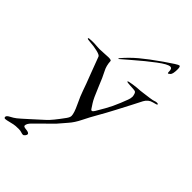

<svg xmlns="http://www.w3.org/2000/svg" viewBox="-340 -951 1346 1346"><g transform="rotate(45 333.0 -278.5)"><path d="M606 -816.4Q606 -767.6 593.3 -756.3Q580.6 -745.1 577.4 -746.8Q574.2 -748.5 574.2 -762.7Q574.2 -792.5 556.2 -792.5Q531.7 -792.5 468.8 -745.1Q405.8 -697.8 333.7 -635Q261.7 -572.3 260.7 -572.3Q259.3 -572.3 259.3 -574.2Q259.3 -578.6 261.7 -581.5Q304.7 -632.3 357.4 -676.8Q410.2 -721.2 497.6 -782.2Q585 -843.3 595.7 -843.3Q606 -843.3 606 -816.4ZM184.6 251Q184.6 257.8 177.2 267.1Q169.9 276.4 162.1 276.4Q154.3 276.4 142.1 272.2Q129.9 268.1 115.5 268.1Q101.1 268.1 84.5 269Q67.9 270 37.4 278.1Q6.8 286.1 -3.4 286.1Q-13.7 286.1 -13.7 274.7Q-13.7 263.2 10 251Q33.7 238.8 50.3 225.8Q66.9 212.9 115.2 168.9L206.1 86.4Q235.4 60.1 296.4 -23.9Q311 -44.4 311 -58.1Q311 -85 282.7 -144.3Q254.4 -203.6 242.2 -240.5Q230 -277.3 193.4 -371.6L150.4 -485.8Q146.5 -497.1 110.6 -505.6Q74.7 -514.2 41.3 -515.9Q7.8 -517.6 7.3 -523.9Q7.3 -528.8 17.1 -529.5Q26.9 -530.3 44.4 -531Q62 -531.7 81.5 -529.8Q101.1 -527.8 117.4 -527.8Q133.8 -527.8 162.6 -530Q191.4 -532.2 203.1 -532.2Q231.4 -532.2 231.9 -523.9Q233.9 -478.5 252.7 -443.8Q271.5 -409.2 302.7 -331.3Q334 -253.4 352.5 -225.1L374.5 -191.4Q386.7 -171.9 403.8 -200.7L440.4 -263.7Q466.8 -309.6 490 -367.2Q513.2 -424.8 515.6 -435.8Q518.1 -446.8 518.1 -454.8Q518.1 -462.9 513.7 -477.8Q509.3 -492.7 499.5 -495.4Q489.7 -498 453.4 -499.3Q417 -500.5 417 -506.3Q417 -511.7 459.2 -517.6Q501.5 -523.4 510.5 -523.2Q519.5 -522.9 549.8 -527.1Q580.1 -531.2 609.1 -534.9Q638.2 -538.6 648.2 -543Q658.2 -547.4 669.4 -547.4Q680.7 -547.4 680.7 -540.5Q680.7 -536.6 645.8 -528.1Q610.8 -519.5 592.3 -485.1Q573.7 -450.7 553.7 -409.7L502.9 -312.5Q465.3 -240.7 436.8 -191.7Q408.2 -142.6 383.3 -91.8Q358.4 -41 328.6 -7.8Q298.8 25.4 273.9 55.7L150.9 177.7Q126 202.1 126 221.7Q126 231.9 150.1 233.9Q174.3 235.8 181.6 243.7Q184.6 247.1 184.6 251Z"/></g></svg>

Font: Eadui
Style: Medium
Weight: 500
Designer: Peter S. Baker
Version: Version 1.1